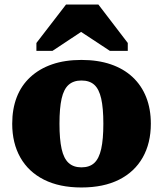

<svg xmlns="http://www.w3.org/2000/svg" viewBox="-20 -817 721 849"><path d="M647 -270Q647 -184 611 -120.5Q575 -57 506.5 -22.5Q438 12 340 12Q243 12 174.5 -22.5Q106 -57 70 -120.5Q34 -184 34 -270Q34 -335 54 -387Q74 -439 114 -476Q154 -513 210.5 -532.5Q267 -552 340 -552Q413 -552 470 -532.5Q527 -513 566.5 -476Q606 -439 626.5 -387Q647 -335 647 -270ZM243 -270Q243 -201 252.5 -158.5Q262 -116 283.5 -96.5Q305 -77 340 -77Q376 -77 397 -96.5Q418 -116 427.5 -158.5Q437 -201 437 -270Q437 -339 427.5 -381Q418 -423 397 -442Q376 -461 340 -461Q305 -461 283.5 -442Q262 -423 252.5 -381Q243 -339 243 -270ZM415 -797H272L141 -627V-592H212L384 -706H293L466 -592H545V-627Z"/></svg>

Font: Roboto Serif ExtraBold
Style: Regular
Weight: 800
Designer: Greg Gazdowicz
Foundry: Commercial Type
Version: Version 1.008